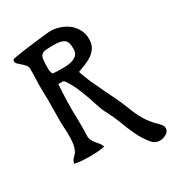

<svg xmlns="http://www.w3.org/2000/svg" viewBox="-185 -774 904 991"><g transform="rotate(-30 267.0 -278.5)"><path d="M267 -665Q295 -665 323 -655.5Q351 -646 372.5 -629Q394 -612 407.5 -587Q421 -562 421 -531Q421 -500 409 -480.5Q397 -461 378.5 -448Q360 -435 337 -426Q314 -417 291 -408Q303 -370 319.5 -333.5Q336 -297 354 -260.5Q372 -224 389.5 -187Q407 -150 421 -113Q436 -73 457 -38Q478 -3 509 26Q517 34 525.5 44.5Q534 55 534 67Q533 87 513.5 97.5Q494 108 478 108Q449 108 432 88Q402 53 381 8.5Q360 -36 344 -80Q331 -115 313 -148.5Q295 -182 284 -218Q270 -263 251.5 -310.5Q233 -358 207 -397Q199 -409 188.5 -407.5Q178 -406 167 -408Q165 -382 164 -357Q163 -332 162 -306Q161 -255 162.5 -205.5Q164 -156 162 -105Q161 -88 167 -76Q173 -64 181 -54Q189 -44 197.5 -34Q206 -24 211 -10Q189 -5 167 -3.5Q145 -2 122 -2Q99 -2 77 -3.5Q55 -5 32 -10Q36 -28 44 -35.5Q52 -43 60 -52.5Q68 -62 74.5 -81Q81 -100 82 -142Q83 -165 81 -189Q79 -213 79 -236Q79 -281 80 -324Q81 -367 79 -412Q78 -447 79.5 -479.5Q81 -512 81 -547Q81 -560 72.5 -570.5Q64 -581 54 -589.5Q44 -598 35.5 -606Q27 -614 27 -624Q27 -626 28.5 -629Q30 -632 32 -634Q34 -635 50.5 -638Q67 -641 91.5 -644.5Q116 -648 144 -651.5Q172 -655 197.5 -658Q223 -661 242 -663Q261 -665 267 -665ZM250 -594Q219 -594 201.5 -592.5Q184 -591 175 -583Q166 -575 163.5 -558Q161 -541 161 -511Q159 -489 168 -470Q184 -467 202 -467Q218 -467 239.5 -467Q261 -467 280 -472Q299 -477 312.5 -489Q326 -501 326 -525Q327 -568 308.5 -581Q290 -594 250 -594Z"/></g></svg>

Font: Teutonic
Style: Regular
Weight: 400
Designer: Peter Wiegel
Foundry: Peter Wiegel
Version: 1.000